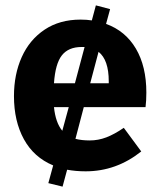

<svg xmlns="http://www.w3.org/2000/svg" viewBox="-20 -621 594 715"><path d="M292 -222 261 -104Q284 -98 314 -98Q346 -98 376 -109.5Q406 -121 441 -145L506 -57Q413 17 299 17Q262 17 230 11L213 74L160 61L178 -5Q106 -35 69 -102.5Q32 -170 32 -263Q32 -344 61 -408.5Q90 -473 146 -510.5Q202 -548 280 -548Q303 -548 322 -545L337 -601L390 -587L375 -532Q447 -506 486 -440Q525 -374 525 -276Q525 -246 522 -222ZM181 -311H259L295 -446H284Q235 -446 210.5 -415Q186 -384 181 -311ZM347 -428 316 -311H385V-318Q385 -398 347 -428ZM236 -222H181Q187 -164 212 -134Z"/></svg>

Font: Fira Sans BGR
Style: Bold
Weight: 700
Designer: bBox Type GmbH & Carrois Corporate GbR & Edenspiekermann AG
Foundry: bBox Type GmbH & Carrois Corporate GbR & Edenspiekermann AG
Version: Version 4.301